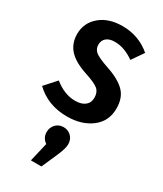

<svg xmlns="http://www.w3.org/2000/svg" viewBox="-212 -622 857 1011"><g transform="rotate(30 216.5 -117.0)"><path d="M222 -544Q321 -544 394 -481L345 -410Q286 -452 228 -452Q195 -452 177 -437Q159 -422 159 -396Q159 -369 179 -353Q199 -337 260 -316Q336 -291 373 -254Q410 -217 410 -152Q410 -74 351.5 -29.5Q293 15 204 15Q88 15 11 -59L73 -128Q135 -78 200 -78Q238 -78 259.5 -95Q281 -112 281 -143Q281 -176 260.5 -193.5Q240 -211 175 -232Q101 -257 67.5 -295Q34 -333 34 -389Q34 -456 85.5 -500Q137 -544 222 -544ZM219 72Q247 72 265.5 91Q284 110 284 139Q284 166 260 219L220 310H156L183 195Q153 174 153 139Q153 111 171.5 91.5Q190 72 219 72Z"/></g></svg>

Font: Fira Sans Condensed Medium
Style: Regular
Weight: 500
Width: 3
Designer: Carrois Corporate & Edenspiekermann AG
Foundry: Carrois Corporate GbR & Edenspiekermann AG
Version: Version 4.203;PS 004.203;hotconv 1.0.88;makeotf.lib2.5.64775